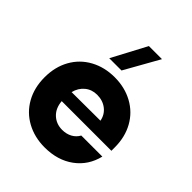

<svg xmlns="http://www.w3.org/2000/svg" viewBox="-213 -874 1006 1006"><g transform="rotate(45 290.0 -371.0)"><path d="M290 -510Q365 -510 424.5 -477.5Q484 -445 517 -386Q550 -327 550 -250V-225H182Q186 -176 216 -148Q246 -120 290 -120Q321 -120 345 -133Q369 -146 382 -170H538Q518 -87 452 -38.5Q386 10 290 10Q215 10 155.5 -22.5Q96 -55 63 -114Q30 -173 30 -250Q30 -327 63 -386Q96 -445 155.5 -477.5Q215 -510 290 -510ZM398 -296Q391 -334 361.5 -357Q332 -380 290 -380Q251 -380 223 -357Q195 -334 185 -295ZM301 -752H398L290 -560H199Z"/></g></svg>

Font: Goli Bold
Style: Regular
Weight: 700
Designer: jaikishan Patel
Foundry: MagicType
Version: Version 1.000